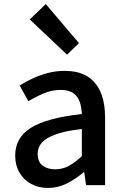

<svg xmlns="http://www.w3.org/2000/svg" viewBox="-20 -914 615 948"><path d="M217 14Q170 14 133.5 -6Q97 -26 76 -62Q55 -98 55 -146Q55 -235 133.5 -283.5Q212 -332 384 -351Q383 -383 374 -410Q365 -437 342.5 -453.5Q320 -470 279 -470Q236 -470 196 -453Q156 -436 120 -414L77 -492Q106 -510 141 -526.5Q176 -543 216 -553.5Q256 -564 299 -564Q368 -564 412 -536.5Q456 -509 477.5 -457Q499 -405 499 -331V0H405L396 -63H392Q355 -31 311 -8.5Q267 14 217 14ZM252 -78Q288 -78 319 -94.5Q350 -111 384 -143V-277Q303 -268 255 -250.5Q207 -233 186.5 -209.5Q166 -186 166 -155Q166 -114 191 -96Q216 -78 252 -78ZM311 -644 127 -818 206 -894 370 -701Z"/></svg>

Font: Noto Sans TC Thin Medium
Style: Regular
Weight: 500
Version: Version 2.004-H2;hotconv 1.0.118;makeotfexe 2.5.65603